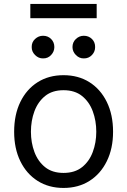

<svg xmlns="http://www.w3.org/2000/svg" viewBox="-20 -929 637 961"><path d="M297.9 11.7Q224.1 11.7 168.5 -23.4Q112.8 -58.6 81.8 -122.1Q50.8 -185.5 50.8 -269.5Q50.8 -355 81.8 -418.7Q112.8 -482.4 168.5 -517.6Q224.1 -552.7 297.9 -552.7Q372.1 -552.7 427.7 -517.6Q483.4 -482.4 514.6 -418.7Q545.9 -355 545.9 -269.5Q545.9 -185.5 514.6 -122.1Q483.4 -58.6 427.7 -23.4Q372.1 11.7 297.9 11.7ZM297.9 -63.5Q354.5 -63.5 390.6 -92.3Q426.8 -121.1 444.3 -168.2Q461.9 -215.3 461.9 -269.5Q461.9 -324.7 444.3 -372.1Q426.8 -419.4 390.6 -448.5Q354.5 -477.5 297.9 -477.5Q241.7 -477.5 205.8 -448.5Q169.9 -419.4 152.3 -372.1Q134.8 -324.7 134.8 -269.5Q134.8 -215.3 152.3 -168.2Q169.9 -121.1 205.8 -92.3Q241.7 -63.5 297.9 -63.5ZM195.3 -636.7Q172.9 -636.2 155.5 -653.6Q138.2 -670.9 138.7 -693.4Q138.2 -717.8 155.5 -733.9Q172.9 -750 195.3 -750Q219.7 -750 235.8 -733.9Q252 -717.8 252 -693.4Q252 -670.9 235.8 -653.6Q219.7 -636.2 195.3 -636.7ZM399.4 -636.7Q377 -636.2 359.9 -653.6Q342.8 -670.9 342.8 -693.4Q342.8 -717.8 359.9 -733.9Q377 -750 399.4 -750Q423.8 -750 440.2 -733.9Q456.5 -717.8 456.1 -693.4Q456.5 -670.9 440.2 -653.6Q423.8 -636.2 399.4 -636.7ZM463.9 -909.2V-837.9H131.8V-909.2Z"/></svg>

Font: Inter V
Style: 
Weight: 400
Designer: Rasmus Andersson
Foundry: rsms
Version: Version 4.000;git-a3f224843